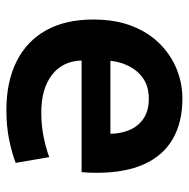

<svg xmlns="http://www.w3.org/2000/svg" viewBox="-15 -563 590 600"><g transform="rotate(-90 280.0 -263.0)"><path d="M272 12Q197 12 145 -18.5Q93 -49 66.5 -108.5Q40 -168 40 -256Q40 -268 40.5 -280.5Q41 -293 42 -303H391Q389 -363 345.5 -396Q302 -429 229 -429Q186 -429 149 -421Q112 -413 89 -404L71 -509Q102 -521 143.5 -529.5Q185 -538 236 -538Q325 -538 388.5 -506Q452 -474 485.5 -413.5Q519 -353 519 -267Q519 -197 498.5 -145Q478 -93 442.5 -58Q407 -23 363 -5.5Q319 12 272 12ZM271 -93Q309 -93 334 -110Q359 -127 373 -154.5Q387 -182 390 -213H162Q162 -182 173.5 -154Q185 -126 209.5 -109.5Q234 -93 271 -93Z"/></g></svg>

Font: Ubuntu Sans Mono SemiBold
Style: Regular
Weight: 600
Monospace: yes
Designer: Dalton Maag Ltd
Foundry: Dalton Maag Ltd
Version: Version 1.006